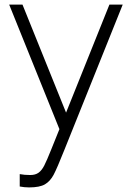

<svg xmlns="http://www.w3.org/2000/svg" viewBox="-20 -566 575 837"><path d="M515 -546 260 89Q229 167 214 195.5Q199 224 176 237.5Q153 251 107 251Q86 251 66 247V193Q86 197 112 197Q134 197 148 187Q162 177 173 155.5Q184 134 204 84L239 -3L20 -546H78L268 -75L457 -546Z"/></svg>

Font: Biryani ExtraLight
Style: Regular
Weight: 275
Designer: Dan Reynolds and Mathieu Reguer
Foundry: Dan Reynolds and Mathieu Reguer
Version: Version 1.004; ttfautohint (v1.1) -l 5 -r 5 -G 72 -x 0 -D la